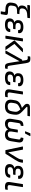

<svg xmlns="http://www.w3.org/2000/svg" viewBox="2218 -2954 865 5342"><g transform="rotate(90 2651.0 -282.5)"><path d="M304.2 129.9Q294.4 129.9 295.9 120.1L309.1 39.1Q313 17.1 304.9 8.5Q296.9 0 271 0H250Q136.7 0 89.8 -42.2Q43 -84.5 53.2 -167L58.1 -207Q66.9 -274.9 99.4 -309.1Q131.8 -343.3 192.9 -358.9V-359.9Q121.1 -388.7 133.8 -478L136.2 -492.2Q142.6 -536.1 170.9 -565.9Q199.2 -595.7 259.8 -609.9L258.8 -611.8Q192.4 -609.9 188 -609.9H125Q121.1 -609.9 118.9 -612.8Q116.7 -615.7 117.2 -620.1L126 -672.9Q127.9 -683.1 137.2 -683.1H477.1Q486.3 -683.1 484.9 -672.9L477.1 -620.1Q476.6 -615.7 473.6 -612.8Q470.7 -609.9 467.8 -609.9H450.2Q336.4 -609.9 281.5 -581.3Q226.6 -552.7 215.8 -485.8L213.9 -473.1Q208 -432.1 232.4 -411.1Q256.8 -390.1 314 -390.1H362.8Q367.2 -390.1 369.6 -387.2Q372.1 -384.3 371.1 -379.9L363.8 -334Q363.3 -329.6 360.1 -326.9Q356.9 -324.2 353 -324.2H286.1Q217.3 -324.2 184.1 -302.5Q150.9 -280.8 142.1 -221.2L134.8 -173.8Q129.9 -138.2 140.1 -116.7Q150.4 -95.2 181.6 -84.2Q212.9 -73.2 269 -73.2Q300.8 -73.2 320.8 -72Q340.8 -70.8 356.7 -67.1Q372.6 -63.5 380.4 -57.9Q388.2 -52.2 392.1 -41.7Q396 -31.2 395.8 -18.6Q395.5 -5.9 392.1 14.2L375 120.1Q373.5 129.9 363.8 129.9Z M663.6 12.2Q566.9 12.2 524.9 -26.6Q482.9 -65.4 492.7 -141.1Q497.6 -184.6 526.6 -212.6Q555.7 -240.7 601.6 -250V-251Q527.3 -279.3 542 -380.9Q560.5 -500 731.9 -500Q819.8 -500 866 -463.4Q912.1 -426.8 900.9 -362.8Q899.4 -353 891.6 -353H824.7Q814.5 -353 815.9 -362.8Q820.8 -394.5 795.9 -410.6Q771 -426.8 720.7 -426.8Q674.3 -426.8 647.5 -410.2Q620.6 -393.6 617.7 -360.8Q613.8 -319.8 635.7 -300.3Q657.7 -280.8 710 -280.8H782.7Q793.5 -280.8 792 -271L784.7 -224.1Q782.7 -213.9 773.9 -213.9H689.9Q640.6 -213.9 611.3 -196.5Q582 -179.2 577.6 -146Q572.3 -101.1 595.2 -81.1Q618.2 -61 676.8 -61Q729.5 -61 754.9 -75.4Q780.3 -89.8 784.7 -124Q786.1 -134.8 794.9 -134.8H860.8Q870.6 -134.8 870.6 -125Q866.2 12.2 663.6 12.2Z M1285.6 0Q1277.3 0 1273.9 -5.9L1103.5 -247.1Q1100.6 -251 1104.5 -254.9L1327.6 -481.9Q1333.5 -487.8 1342.8 -487.8H1425.8Q1431.2 -487.8 1432.4 -484.1Q1433.6 -480.5 1428.7 -475.1L1200.7 -250L1367.7 -12.2Q1371.1 -6.8 1368.7 -3.4Q1366.2 0 1360.8 0ZM981.9 0Q977.5 0 974.9 -2.7Q972.2 -5.4 972.7 -9.8L1046.9 -478Q1048.3 -487.8 1057.6 -487.8H1121.6Q1132.3 -487.8 1130.9 -478L1055.7 -9.8Q1054.2 0 1045.9 0Z M1838.4 12.2Q1800.8 12.2 1780.8 1.7Q1760.7 -8.8 1748.3 -36.9Q1735.8 -64.9 1726.6 -122.1L1699.7 -286.1Q1697.3 -303.7 1691.7 -339.1Q1686 -374.5 1683.6 -392.1H1682.6Q1673.3 -374.5 1653.6 -339.1Q1633.8 -303.7 1624.5 -286.1L1472.7 -7.8Q1468.8 0 1460.4 0H1392.6Q1387.7 0 1386.2 -3.4Q1384.8 -6.8 1387.7 -12.2L1637.7 -460Q1641.6 -467.8 1648.4 -467.8H1670.4L1654.3 -564Q1648.9 -600.1 1635.3 -611.1Q1621.6 -622.1 1591.3 -622.1Q1573.7 -622.1 1552.7 -619.1Q1547.9 -618.7 1545.2 -621.1Q1542.5 -623.5 1543.5 -627.9L1550.3 -681.2Q1551.8 -689.5 1560.5 -690.9Q1590.8 -694.8 1619.6 -694.8Q1676.3 -694.8 1701.4 -668.2Q1726.6 -641.6 1737.3 -570.8L1805.7 -121.1Q1810.5 -85.9 1821.8 -73.5Q1833 -61 1854.5 -61Q1873.5 -61 1886.7 -63Q1891.6 -63.5 1894 -61Q1896.5 -58.6 1895.5 -54.2L1888.7 -2.9Q1887.2 6.3 1877.4 7.8Q1847.7 12.2 1838.4 12.2Z M2140.1 12.2Q2043.5 12.2 2001.5 -26.6Q1959.5 -65.4 1969.2 -141.1Q1974.1 -184.6 2003.2 -212.6Q2032.2 -240.7 2078.1 -250V-251Q2003.9 -279.3 2018.6 -380.9Q2037.1 -500 2208.5 -500Q2296.4 -500 2342.5 -463.4Q2388.7 -426.8 2377.4 -362.8Q2376 -353 2368.2 -353H2301.3Q2291 -353 2292.5 -362.8Q2297.4 -394.5 2272.5 -410.6Q2247.6 -426.8 2197.3 -426.8Q2150.9 -426.8 2124 -410.2Q2097.2 -393.6 2094.2 -360.8Q2090.3 -319.8 2112.3 -300.3Q2134.3 -280.8 2186.5 -280.8H2259.3Q2270 -280.8 2268.6 -271L2261.2 -224.1Q2259.3 -213.9 2250.5 -213.9H2166.5Q2117.2 -213.9 2087.9 -196.5Q2058.6 -179.2 2054.2 -146Q2048.8 -101.1 2071.8 -81.1Q2094.7 -61 2153.3 -61Q2206.1 -61 2231.4 -75.4Q2256.8 -89.8 2261.2 -124Q2262.7 -134.8 2271.5 -134.8H2337.4Q2347.2 -134.8 2347.2 -125Q2342.8 12.2 2140.1 12.2Z M2600.1 12.2Q2517.6 12.2 2487.3 -21.2Q2457 -54.7 2469.2 -132.8L2523.4 -478Q2524.9 -487.8 2535.2 -487.8H2599.1Q2608.9 -487.8 2607.4 -478L2553.2 -128.9Q2547.4 -92.3 2561.8 -76.7Q2576.2 -61 2613.3 -61Q2645 -61 2675.3 -65.9Q2680.2 -66.4 2682.6 -64Q2685.1 -61.5 2684.1 -56.2L2676.3 -3.9Q2674.8 4.4 2666.5 5.9Q2629.4 12.2 2600.1 12.2Z M2937.5 12.2Q2833.5 12.2 2787.1 -40Q2740.7 -92.3 2757.3 -192.9L2771.5 -277.8Q2782.2 -340.3 2830.6 -385Q2878.9 -429.7 2981.4 -459L2910.2 -522Q2886.2 -543.5 2876.7 -563.7Q2867.2 -584 2868.2 -608.9Q2869.1 -643.6 2893.8 -663.3Q2918.5 -683.1 2968.3 -683.1H3205.1Q3215.8 -683.1 3214.4 -672.9L3206.5 -623Q3206.1 -618.7 3202.4 -615.7Q3198.7 -612.8 3194.3 -612.8H2976.1Q2950.2 -612.8 2950.2 -601.1Q2950.2 -594.2 2956.5 -586.9Q2962.9 -579.6 2981.4 -563L3086.4 -463.9Q3143.1 -410.6 3161.4 -360.4Q3179.7 -310.1 3168.5 -236.8L3159.2 -178.2Q3143.6 -77.6 3090.8 -32.7Q3038.1 12.2 2937.5 12.2ZM2841.3 -194.8Q2830.6 -128.4 2854.7 -95.7Q2878.9 -63 2941.4 -63Q3005.9 -63 3036.1 -91.6Q3066.4 -120.1 3077.1 -187L3086.4 -244.1Q3095.7 -299.3 3084.2 -330.6Q3072.8 -361.8 3024.4 -416Q2981.4 -398.9 2952.6 -384Q2923.8 -369.1 2904.8 -354.7Q2885.7 -340.3 2874.8 -322.3Q2863.8 -304.2 2858.2 -286.1Q2852.5 -268.1 2848.1 -240.2Z M3639.2 -545.9Q3628.9 -545.9 3634.3 -558.1L3684.1 -685.1Q3688 -694.8 3700.2 -694.8H3759.3Q3765.1 -694.8 3766.6 -691.2Q3768.1 -687.5 3765.1 -682.1L3698.2 -556.2Q3692.9 -545.9 3682.1 -545.9ZM3422.4 12.2Q3342.3 12.2 3307.9 -33.7Q3273.4 -79.6 3287.1 -165L3319.3 -363.8Q3324.7 -397 3333.3 -419.4Q3341.8 -441.9 3358.9 -461.4Q3376 -481 3405.5 -490.5Q3435.1 -500 3478 -500Q3487.8 -500 3486.3 -490.2L3478 -435.1Q3476.1 -423.8 3467.3 -423.8Q3435.1 -423.8 3421.6 -409.4Q3408.2 -395 3403.3 -365.2L3372.1 -169.9Q3363.3 -115.7 3381.6 -91.3Q3399.9 -66.9 3447.3 -66.9Q3491.7 -66.9 3521.7 -92.8Q3551.8 -118.7 3560.1 -168.9L3586.4 -335Q3588.4 -345.2 3597.2 -345.2H3657.2Q3666.5 -345.2 3665 -335L3639.2 -167Q3630.9 -116.2 3652.3 -91.6Q3673.8 -66.9 3718.3 -66.9Q3770 -66.9 3793.7 -89.4Q3817.4 -111.8 3827.1 -169.9L3859.4 -365.2Q3863.8 -393.1 3854.2 -406.2Q3844.7 -419.4 3814 -423.8Q3804.7 -425.3 3806.2 -435.1L3815.4 -490.2Q3816.9 -500 3826.2 -500Q3897.9 -500 3924.6 -460.9Q3951.2 -421.9 3940.4 -354L3908.2 -154.8Q3894.5 -67.9 3851.8 -27.8Q3809.1 12.2 3723.1 12.2Q3618.7 12.2 3583 -69.8H3581.1Q3558.6 -34.2 3517.1 -11Q3475.6 12.2 3422.4 12.2Z M4165 0Q4156.2 0 4154.8 -9.8L4055.7 -477.1Q4054.2 -487.8 4064.9 -487.8H4132.8Q4143.1 -487.8 4144 -480L4197.8 -192.9Q4199.7 -182.6 4207.5 -141.8Q4215.3 -101.1 4218.8 -79.1H4219.7Q4239.7 -113.8 4290 -193.8L4361.8 -311Q4384.8 -348.1 4396.7 -374.8Q4408.7 -401.4 4414.1 -435.1L4420.9 -478Q4422.4 -487.8 4430.7 -487.8H4498Q4508.3 -487.8 4506.8 -478L4501 -438Q4494.6 -398.4 4477.1 -359.9Q4459.5 -321.3 4427.7 -272L4259.8 -6.8Q4255.9 0 4249 0Z M4717.3 12.2Q4620.6 12.2 4578.6 -26.6Q4536.6 -65.4 4546.4 -141.1Q4551.3 -184.6 4580.3 -212.6Q4609.4 -240.7 4655.3 -250V-251Q4581.1 -279.3 4595.7 -380.9Q4614.3 -500 4785.6 -500Q4873.5 -500 4919.7 -463.4Q4965.8 -426.8 4954.6 -362.8Q4953.1 -353 4945.3 -353H4878.4Q4868.2 -353 4869.6 -362.8Q4874.5 -394.5 4849.6 -410.6Q4824.7 -426.8 4774.4 -426.8Q4728 -426.8 4701.2 -410.2Q4674.3 -393.6 4671.4 -360.8Q4667.5 -319.8 4689.5 -300.3Q4711.4 -280.8 4763.7 -280.8H4836.4Q4847.2 -280.8 4845.7 -271L4838.4 -224.1Q4836.4 -213.9 4827.6 -213.9H4743.7Q4694.3 -213.9 4665 -196.5Q4635.7 -179.2 4631.3 -146Q4626 -101.1 4648.9 -81.1Q4671.9 -61 4730.5 -61Q4783.2 -61 4808.6 -75.4Q4834 -89.8 4838.4 -124Q4839.8 -134.8 4848.6 -134.8H4914.6Q4924.3 -134.8 4924.3 -125Q4919.9 12.2 4717.3 12.2Z M5177.2 12.2Q5094.7 12.2 5064.5 -21.2Q5034.2 -54.7 5046.4 -132.8L5100.6 -478Q5102.1 -487.8 5112.3 -487.8H5176.3Q5186 -487.8 5184.6 -478L5130.4 -128.9Q5124.5 -92.3 5138.9 -76.7Q5153.3 -61 5190.4 -61Q5222.2 -61 5252.4 -65.9Q5257.3 -66.4 5259.8 -64Q5262.2 -61.5 5261.2 -56.2L5253.4 -3.9Q5252 4.4 5243.7 5.9Q5206.5 12.2 5177.2 12.2Z"/></g></svg>

Font: Sofia Sans
Style: Italic
Weight: 400
Italic angle: -9°
Designer: Botio Nikoltchev, Ani Petrova
Foundry: lettersoup
Version: Version 4.100